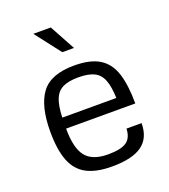

<svg xmlns="http://www.w3.org/2000/svg" viewBox="-133 -810 808 918"><g transform="rotate(-20 270.5 -351.5)"><path d="M280.3 11.2Q200.7 11.2 151.9 -14.6Q103 -40.5 80.8 -97.2Q58.6 -153.8 58.6 -246.6Q58.6 -376 106.2 -440.4Q153.8 -504.9 273.4 -504.9Q356 -504.9 402.3 -475.8Q448.7 -446.8 467.8 -386.7Q486.8 -326.7 486.8 -234.4H134.8Q134.8 -135.3 168.7 -92.5Q202.6 -49.8 282.2 -49.8Q347.2 -49.8 375.7 -69.1Q404.3 -88.4 406.2 -135.7H482.9Q482.9 -60.5 433.3 -24.7Q383.8 11.2 280.3 11.2ZM135.7 -290H410.6Q408.7 -349.1 395.3 -382.8Q381.8 -416.5 352.5 -430.7Q323.2 -444.8 273.4 -444.8Q223.6 -444.8 194.1 -430.7Q164.6 -416.5 151.1 -382.8Q137.7 -349.1 135.7 -290ZM231.4 -713.9 302.2 -584H242.7L142.6 -713.9Z"/></g></svg>

Font: Metrophobic
Style: Regular
Weight: 400
Designer: Vernon Adams
Foundry: Vernon Adams
Version: Version 3.200; ttfautohint (v1.8.4.7-5d5b);gftools[0.9.23]